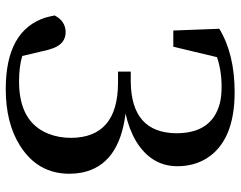

<svg xmlns="http://www.w3.org/2000/svg" viewBox="-102 -693 812 648"><g transform="rotate(90 304.0 -369.0)"><path d="M83 -547.9 77.1 -703.1Q162.1 -754.9 291 -754.9Q455.1 -754.9 514.6 -660.2Q541 -617.2 541 -561.5Q541 -473.6 456.1 -421.9Q416 -398.4 363.3 -386.7Q537.1 -365.2 562.5 -239.3Q566.4 -218.8 566.4 -197.3Q566.4 -90.8 472.7 -31.2Q396.5 17.6 280.3 17.6Q82 17.6 39.1 -117.2Q35.2 -131.8 32.2 -147.5Q50.8 -183.6 87.9 -184.6Q127 -184.6 142.6 -142.6Q148.4 -127.9 152.3 -108.4L168.9 -38.1Q205.1 -27.3 254.9 -27.3Q392.6 -27.3 431.6 -127Q445.3 -161.1 445.3 -204.1Q443.4 -360.4 260.7 -361.3H221.7V-404.3H255.9Q428.7 -406.2 429.7 -558.6Q429.7 -678.7 328.1 -705.1Q303.7 -710.9 274.4 -710.9Q217.8 -710.9 172.9 -695.3L137.7 -547.9Z"/></g></svg>

Font: GenYoMin JP SemiBold
Style: Regular
Weight: 600
Version: Version 1.001;PS 1;hotconv 16.6.51;makeotf.lib2.5.65220 DEVE